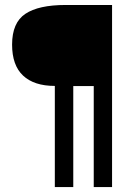

<svg xmlns="http://www.w3.org/2000/svg" viewBox="-20 -763 558 783"><path d="M203.6 0V-412.6Q119.1 -412.6 74.2 -454.6Q29.3 -496.6 29.3 -581.1Q29.3 -670.4 83.3 -706.5Q137.2 -742.7 248 -742.7H437V0H362.3V-412.1H278.8V0Z"/></svg>

Font: Coda
Style: Regular
Weight: 400
Designer: vernon adams
Foundry: vernon adams
Version: Version 2.001; ttfautohint (v0.8) -r 50 -G 200 -x